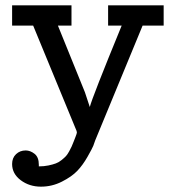

<svg xmlns="http://www.w3.org/2000/svg" viewBox="-20 -492 652 712"><path d="M24.9 116.2Q24.9 93.3 39.6 79.6Q54.2 65.9 75.2 65.9Q92.3 65.9 108.2 78.4Q124 90.8 124 119.1V125Q143.1 125 159.4 121.6Q175.8 118.2 187 114Q198.2 109.9 208.7 101.3Q219.2 92.8 224.6 86.9Q230 81.1 236.6 69.1Q243.2 57.1 245.6 51.5Q248 45.9 253.4 32.5Q258.8 19 259.8 16.1Q264.6 3.9 265.1 0Q265.1 -5.9 258.8 -19L103 -397H24.9V-472.2H245.1V-397H194.8L294.9 -149.9L313 -95.2Q321.8 -130.4 431.2 -397H380.9V-472.2H586.9V-397H508.8L333 28.8Q330.1 38.6 325.9 48.8Q321.8 59.1 304.4 89.6Q287.1 120.1 266.6 141.6Q246.1 163.1 209.5 181.6Q172.9 200.2 131.8 200.2Q88.9 200.2 56.9 176.3Q24.9 152.3 24.9 116.2Z"/></svg>

Font: CMU Concrete
Style: Bold
Weight: 700
Version: Version 0.7.0